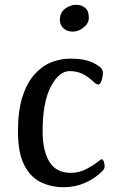

<svg xmlns="http://www.w3.org/2000/svg" viewBox="-20 -769 484 802"><path d="M246 13Q194 13 150.5 -8Q107 -29 81 -80Q55 -131 55 -221Q55 -306 73.5 -364Q92 -422 123.5 -457.5Q155 -493 193.5 -508.5Q232 -524 272 -524Q317 -524 344.5 -516Q372 -508 394 -492Q410 -481 410 -464Q410 -451 404.5 -433.5Q399 -416 391 -416Q382 -416 370 -428Q347 -450 323.5 -461Q300 -472 271 -472Q226 -472 192 -406.5Q158 -341 158 -221Q158 -139 186.5 -93Q215 -47 275 -47Q312 -47 342 -63.5Q372 -80 386 -91Q402 -104 405 -104Q410 -104 413.5 -94Q417 -84 417 -74Q417 -64 409 -56Q378 -24 336 -5.5Q294 13 246 13ZM284 -637Q260 -637 245 -651Q230 -665 230 -685Q230 -716 251.5 -732.5Q273 -749 299 -749Q319 -749 335 -737Q351 -725 351 -694Q351 -672 329.5 -654.5Q308 -637 284 -637Z"/></svg>

Font: BriemHand
Style: Regular
Weight: 400
Designer: Gunnlaugur SE Briem, Eben Sorkin
Foundry: Sorkin Type
Version: Version 1.001; ttfautohint (v1.8.4.7-5d5b)